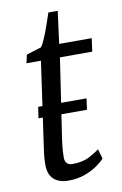

<svg xmlns="http://www.w3.org/2000/svg" viewBox="-81 -739 506 796"><g transform="rotate(-10 171.5 -340.5)"><path d="M64 -266 71 -313H274.5L268 -266ZM146 -169.5Q143.5 -152.5 142 -139.5Q140.5 -126.5 139.8 -114.2Q139 -102 139 -86.5Q139 -72 146.8 -63.5Q154.5 -55 170 -55Q213.5 -55 242 -70.2Q270.5 -85.5 284.5 -97L296.5 -56Q286 -43.5 264 -28Q242 -12.5 211 -1.2Q180 10 141.5 10Q103.5 10 81 -9.8Q58.5 -29.5 58.5 -72.5Q58.5 -79 58.8 -86.5Q59 -94 59.8 -102.5Q60.5 -111 61.5 -119.8Q62.5 -128.5 64 -137.5L115.5 -499.5H54.5L62.5 -534.5L125 -554Q134 -565.5 144.2 -590.2Q154.5 -615 164.2 -642.8Q174 -670.5 180.5 -691H220L202 -555H339L331.5 -499.5H195.5Z"/></g></svg>

Font: Merriweather Light 18pt Light
Style: Italic
Weight: 300
Italic angle: -7.8°
Version: Version 2.101